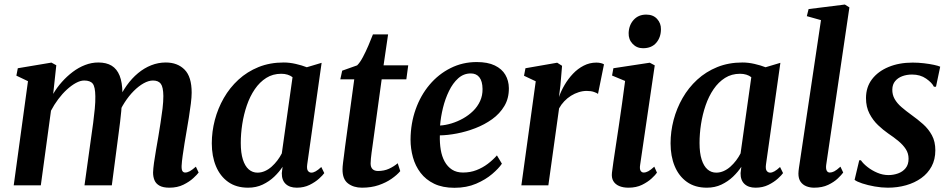

<svg xmlns="http://www.w3.org/2000/svg" viewBox="-20 -838 4298 868"><path d="M234.5 -543 220.5 -413.5Q237 -442 259.8 -467.5Q282.5 -493 309 -513Q335.5 -533 364.8 -544.2Q394 -555.5 424.5 -555.5Q461 -555.5 484.8 -541Q508.5 -526.5 520.8 -496Q533 -465.5 533.5 -417.5Q533.5 -410.5 533 -401.8Q532.5 -393 531.5 -383.5Q530.5 -374 529 -364L512.5 -379Q529.5 -419 552.8 -451.5Q576 -484 604 -507.2Q632 -530.5 663.8 -543Q695.5 -555.5 729.5 -555.5Q782.5 -555.5 814.5 -523.2Q846.5 -491 846.5 -419Q846.5 -399.5 842.8 -369.5Q839 -339.5 833.8 -306.5Q828.5 -273.5 823.5 -245Q819 -218.5 814.2 -189.8Q809.5 -161 805.8 -134.2Q802 -107.5 801 -88Q800.5 -70.5 805 -64.2Q809.5 -58 817 -58Q827 -58 838 -64Q849 -70 865.5 -84.5L878 -58Q871.5 -49 854 -32.8Q836.5 -16.5 809.2 -3Q782 10.5 745.5 10.5Q717.5 10.5 701.2 1.5Q685 -7.5 678.5 -23Q672 -38.5 672 -58Q672.5 -75 676.2 -102.2Q680 -129.5 685.5 -160.8Q691 -192 696 -221.5Q700.5 -250 705.8 -282.8Q711 -315.5 714.8 -347Q718.5 -378.5 718.5 -404Q718 -444.5 707 -459.2Q696 -474 671.5 -474Q652 -474 629.5 -461.5Q607 -449 584.8 -426.8Q562.5 -404.5 543 -374.2Q523.5 -344 510.5 -308L531.5 -381.5Q530.5 -360 528.2 -335.8Q526 -311.5 523 -287.2Q520 -263 517 -240.5L485.5 0H362L392.5 -220Q397 -249.5 401.2 -282.2Q405.5 -315 408.5 -346.5Q411.5 -378 411 -402.5Q410.5 -445.5 399.2 -459.8Q388 -474 360.5 -474Q343.5 -474 323.2 -463Q303 -452 282.2 -433Q261.5 -414 243 -389.2Q224.5 -364.5 210.5 -337.5L164.5 0H42L106.5 -471L54 -496L60.5 -529.5L212.5 -555Z M1369 -95.5Q1366 -74 1372 -65.8Q1378 -57.5 1388 -57.5Q1396.5 -57.5 1407.2 -63.5Q1418 -69.5 1432.5 -83L1446 -55.5Q1440 -46.5 1422.8 -30.8Q1405.5 -15 1379.8 -2.2Q1354 10.5 1321.5 10.5Q1289.5 10.5 1271.5 -6.5Q1253.5 -23.5 1254 -55.5L1257.5 -84Q1242.5 -61 1219.8 -39.2Q1197 -17.5 1167.5 -3.5Q1138 10.5 1101.5 10.5Q1048 10.5 1011.5 -15.5Q975 -41.5 956.2 -86.8Q937.5 -132 937.5 -190Q937.5 -243 951.2 -295.5Q965 -348 991.8 -394.8Q1018.5 -441.5 1058 -477.8Q1097.5 -514 1148.8 -534.8Q1200 -555.5 1262.5 -555.5Q1289 -555.5 1317.2 -549Q1345.5 -542.5 1367 -534L1434 -554ZM1302.5 -489Q1293 -496.5 1280 -500.5Q1267 -504.5 1251.5 -504.5Q1213.5 -504.5 1183.8 -485.8Q1154 -467 1132 -434.8Q1110 -402.5 1096 -361.8Q1082 -321 1075.2 -277Q1068.5 -233 1068.5 -191.5Q1068.5 -146.5 1078 -116.8Q1087.5 -87 1104.5 -72.2Q1121.5 -57.5 1144 -57.5Q1161.5 -57.5 1177.8 -64.8Q1194 -72 1208 -84.5Q1222 -97 1233.8 -112.5Q1245.5 -128 1254 -144.5Z M1664.5 -181Q1661.5 -162 1659.8 -147.5Q1658 -133 1656.8 -121.5Q1655.5 -110 1655.5 -99Q1655.5 -82 1664.2 -73.5Q1673 -65 1689 -65Q1716.5 -65 1738.8 -75.2Q1761 -85.5 1778 -100L1789.5 -64.5Q1775 -47 1750.2 -29.8Q1725.5 -12.5 1692 -1Q1658.5 10.5 1616.5 10.5Q1578.5 10.5 1553.2 -8.8Q1528 -28 1528.5 -72.5Q1528.5 -77.5 1529 -85Q1529.5 -92.5 1531 -104Q1532.5 -115.5 1534.8 -132.8Q1537 -150 1540 -174.5L1581.5 -479.5H1518.5L1527 -518.5L1594.5 -542.5Q1607 -554.5 1620.2 -579.2Q1633.5 -604 1645.5 -632.2Q1657.5 -660.5 1666 -682.5H1734.5L1714 -542.5H1825.5L1817 -479.5H1705.5Z M2249 -98Q2235 -77 2205.2 -51.5Q2175.5 -26 2132.5 -7.5Q2089.5 11 2034.5 11Q1981 11 1943 -7.2Q1905 -25.5 1881.2 -56.8Q1857.5 -88 1846.8 -127Q1836 -166 1836 -207Q1836.5 -280 1859 -343.5Q1881.5 -407 1922 -455Q1962.5 -503 2017 -530.2Q2071.5 -557.5 2135 -557.5Q2185 -557.5 2217 -542Q2249 -526.5 2264.5 -500Q2280 -473.5 2280.5 -440Q2281 -393.5 2260.2 -358.8Q2239.5 -324 2205 -299.2Q2170.5 -274.5 2129 -258.5Q2087.5 -242.5 2045.5 -234.5Q2003.5 -226.5 1968.5 -226Q1967.5 -191.5 1972.5 -161.2Q1977.5 -131 1990.2 -107.8Q2003 -84.5 2023.5 -71.2Q2044 -58 2073 -58Q2106 -58 2133.8 -68.8Q2161.5 -79.5 2184.8 -97Q2208 -114.5 2226.5 -135.5ZM2108.5 -506Q2076 -506 2051.5 -484Q2027 -462 2009.8 -426.5Q1992.5 -391 1982.5 -350Q1972.5 -309 1969.5 -270.5Q1994.5 -272 2021.5 -280.2Q2048.5 -288.5 2073.5 -302.5Q2098.5 -316.5 2118.8 -336.2Q2139 -356 2150.5 -381.2Q2162 -406.5 2161.5 -436Q2161 -471 2147.2 -488.5Q2133.5 -506 2108.5 -506Z M2337 0 2402 -470.5 2349 -495.5 2355.5 -529.5 2499 -554.5 2521 -540.5 2513.5 -451.5 2507 -399.5Q2516.5 -427 2532.5 -454.2Q2548.5 -481.5 2570.2 -504.5Q2592 -527.5 2618.8 -541.2Q2645.5 -555 2676 -555Q2688 -555 2697.2 -552.5Q2706.5 -550 2710.5 -547L2683.5 -413.5Q2679 -417.5 2665.5 -422.2Q2652 -427 2632.5 -427Q2614.5 -427 2596.2 -421.2Q2578 -415.5 2561.2 -405Q2544.5 -394.5 2530.8 -380Q2517 -365.5 2507.5 -348L2459 0Z M2821 10.5Q2796.5 10.5 2778.8 2.8Q2761 -5 2752.5 -19.8Q2744 -34.5 2746.5 -57Q2748.5 -75 2753.2 -106.8Q2758 -138.5 2764.2 -180.2Q2770.5 -222 2777.8 -270.5Q2785 -319 2792.2 -370.2Q2799.5 -421.5 2806 -472L2747 -496.5L2753 -529.5L2917.5 -554.5L2940 -542.5L2874 -93Q2871 -74.5 2876 -66.2Q2881 -58 2890 -58Q2900 -58 2910.8 -63.8Q2921.5 -69.5 2938 -84.5L2950 -57.5Q2943.5 -47.5 2926.2 -31.5Q2909 -15.5 2882.8 -2.5Q2856.5 10.5 2821 10.5ZM2887 -620Q2858.5 -620 2839.8 -640Q2821 -660 2822 -688.5Q2823 -724 2844.5 -748Q2866 -772 2901.5 -772Q2933 -772 2950.8 -752.2Q2968.5 -732.5 2968 -706Q2968 -669.5 2947 -644.8Q2926 -620 2887 -620Z M3443 -95.5Q3440 -74 3446 -65.8Q3452 -57.5 3462 -57.5Q3470.5 -57.5 3481.2 -63.5Q3492 -69.5 3506.5 -83L3520 -55.5Q3514 -46.5 3496.8 -30.8Q3479.5 -15 3453.8 -2.2Q3428 10.5 3395.5 10.5Q3363.5 10.5 3345.5 -6.5Q3327.5 -23.5 3328 -55.5L3331.5 -84Q3316.5 -61 3293.8 -39.2Q3271 -17.5 3241.5 -3.5Q3212 10.5 3175.5 10.5Q3122 10.5 3085.5 -15.5Q3049 -41.5 3030.2 -86.8Q3011.5 -132 3011.5 -190Q3011.5 -243 3025.2 -295.5Q3039 -348 3065.8 -394.8Q3092.5 -441.5 3132 -477.8Q3171.5 -514 3222.8 -534.8Q3274 -555.5 3336.5 -555.5Q3363 -555.5 3391.2 -549Q3419.5 -542.5 3441 -534L3508 -554ZM3376.5 -489Q3367 -496.5 3354 -500.5Q3341 -504.5 3325.5 -504.5Q3287.5 -504.5 3257.8 -485.8Q3228 -467 3206 -434.8Q3184 -402.5 3170 -361.8Q3156 -321 3149.2 -277Q3142.5 -233 3142.5 -191.5Q3142.5 -146.5 3152 -116.8Q3161.5 -87 3178.5 -72.2Q3195.5 -57.5 3218 -57.5Q3235.5 -57.5 3251.8 -64.8Q3268 -72 3282 -84.5Q3296 -97 3307.8 -112.5Q3319.5 -128 3328 -144.5Z M3715 -92Q3713 -75 3717.5 -66.5Q3722 -58 3731.5 -58Q3740.5 -58 3751.2 -63.2Q3762 -68.5 3779.5 -84.5L3792 -58Q3784.5 -47.5 3767.5 -31.2Q3750.5 -15 3723.8 -2.2Q3697 10.5 3660 10.5Q3641.5 10.5 3625.2 4Q3609 -2.5 3599.2 -16.5Q3589.5 -30.5 3589.5 -53.5Q3589.5 -58.5 3590.2 -65.5Q3591 -72.5 3592 -80Q3593 -87.5 3594 -93L3691.5 -747L3627.5 -765L3635.5 -797L3799.5 -817.5L3820 -804.5Z M4211.5 -446H4202Q4193.5 -464 4167 -482.5Q4140.5 -501 4103.5 -501Q4079 -501 4059 -493.5Q4039 -486 4026.8 -471.2Q4014.5 -456.5 4014 -433.5Q4013.5 -410 4024.5 -390.5Q4035.5 -371 4055.5 -353.8Q4075.5 -336.5 4100.5 -318.5Q4128.5 -298.5 4153 -276.8Q4177.5 -255 4193 -226.5Q4208.5 -198 4208.5 -158.5Q4208.5 -117 4191.5 -85.5Q4174.5 -54 4144.8 -32.8Q4115 -11.5 4076.2 -0.5Q4037.5 10.5 3993.5 10.5Q3965.5 10.5 3934.2 5Q3903 -0.5 3878 -8.8Q3853 -17 3843.5 -25L3864.5 -113.5H3872Q3882 -98.5 3901.8 -83Q3921.5 -67.5 3946.2 -57Q3971 -46.5 3996.5 -46.5Q4019 -46.5 4040 -54Q4061 -61.5 4074.2 -77.8Q4087.5 -94 4087.5 -120.5Q4087.5 -144.5 4075 -163.8Q4062.5 -183 4041.8 -200.2Q4021 -217.5 3995.5 -234.5Q3973 -250 3949.8 -272Q3926.5 -294 3910.8 -324.2Q3895 -354.5 3895 -394.5Q3895 -444 3922.2 -479.8Q3949.5 -515.5 3997 -535.2Q4044.5 -555 4106 -555Q4131.5 -555 4157 -552Q4182.5 -549 4202.2 -544.8Q4222 -540.5 4230.5 -536.5Z"/></svg>

Font: Merriweather 48pt SemiBold
Style: Italic
Weight: 600
Italic angle: -7.8°
Designer: Eben Sorkin
Foundry: Eben Sorkin
Version: Version 2.101